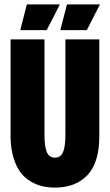

<svg xmlns="http://www.w3.org/2000/svg" viewBox="-20 -839 499 872"><path d="M230 13Q185 13 151.5 0.5Q118 -12 94 -33.5Q70 -55 56 -84.5Q42 -114 35 -148.5Q28 -183 28 -221V-660H182V-230Q182 -191 187 -167Q192 -143 202.5 -133Q213 -123 229 -123Q246 -123 256.5 -133Q267 -143 272 -167Q277 -191 277 -230V-660H431V-221Q431 -100 377 -43.5Q323 13 230 13ZM192 -702H72L102 -819H252ZM374 -702H254L284 -819H434Z"/></svg>

Font: Bricolage Grotesque 72pt Condensed ExtraBold
Style: Regular
Weight: 800
Width: 3
Designer: Mathieu Triay
Foundry: Atelier Triay
Version: Version 1.001;gftools[0.9.33.dev8+g029e19f]